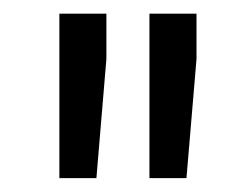

<svg xmlns="http://www.w3.org/2000/svg" viewBox="-20 -770 360 281"><path d="M135.7 -750V-683.6L121.1 -509.3H66.9V-750ZM267.6 -750V-683.6L252.9 -509.3H198.7V-750Z"/></svg>

Font: Vazirmatn FD
Style: Regular
Weight: 400
Designer: Saber Rastikerdar
Foundry: Saber Rastikerdar
Version: Version 33.001